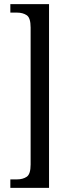

<svg xmlns="http://www.w3.org/2000/svg" viewBox="-20 -780 336 928"><path d="M30 128V87H63Q90 87 109 74.5Q128 62 128 15V-647Q128 -694 109 -706.5Q90 -719 63 -719H30V-760H217V128Z"/></svg>

Font: Noto Serif ExtraCondensed
Style: Regular
Weight: 400
Width: 2
Designer: Monotype Design Team
Foundry: Monotype Imaging Inc.
Version: Version 2.015